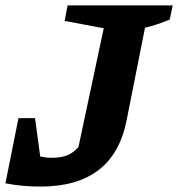

<svg xmlns="http://www.w3.org/2000/svg" viewBox="-48 -675 656 707"><path d="M-28 0 20 -240H81L100 -99Q121 -94 141 -94Q175 -94 198 -102.5Q221 -111 241 -134L334 -571L190 -598L201 -655H588L577 -603Q558 -595 533.5 -586.5Q509 -578 486 -573L418 -231Q370 12 101 12Q72 12 40 9.5Q8 7 -28 0Z"/></svg>

Font: Piazzolla
Style: Bold Italic
Weight: 700
Italic angle: -11.3°
Designer: Juan Pablo del Peral
Foundry: Huerta Tipografica
Version: Version 1.330